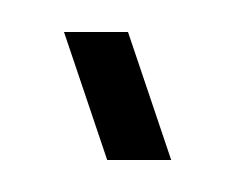

<svg xmlns="http://www.w3.org/2000/svg" viewBox="-20 -820 147 120"><path d="M60 -800 87 -720H47L20 -800Z"/></svg>

Font: Karantina Light
Style: Regular
Weight: 300
Designer: Rony Koch
Foundry: Rony Koch
Version: Version 1.000; ttfautohint (v1.8.3)